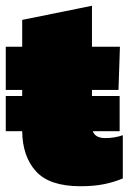

<svg xmlns="http://www.w3.org/2000/svg" viewBox="-25 -636 446 666"><path d="M254 10Q147 10 100 -41.5Q53 -93 52 -181H-5V-303H52V-324H-5V-474H52V-567L294 -616V-474H391L386 -324H294V-303H390V-181H297Q305 -157 341 -157Q372 -157 401 -167V-17Q370 -4 335 3Q300 10 254 10Z"/></svg>

Font: Kanit Black
Style: Regular
Weight: 900
Designer: Katatrad Team
Foundry: CadsonDemak
Version: Version 2.000; ttfautohint (v1.8.3)